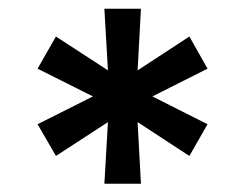

<svg xmlns="http://www.w3.org/2000/svg" viewBox="-20 -748 574 449"><path d="M224.1 -318.4 232.4 -462.4 110.8 -383.3 67.9 -457.5 197.3 -522.5 67.9 -587.4 110.8 -662.6 232.4 -583.5 224.1 -727.5H309.6L301.8 -583.5L422.9 -662.6L465.3 -587.4L336.4 -522.5L465.3 -457.5L422.9 -383.3L301.8 -462.4L309.6 -318.4Z"/></svg>

Font: Inter 18pt SemiBold
Style: Regular
Weight: 600
Designer: Rasmus Andersson
Foundry: rsms
Version: Version 4.001;git-66647c0bb